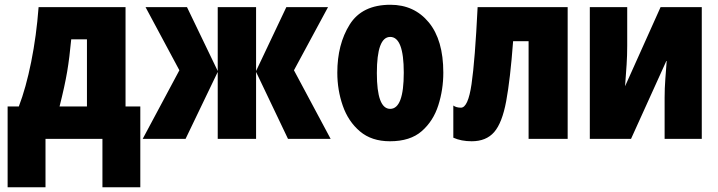

<svg xmlns="http://www.w3.org/2000/svg" viewBox="-20 -583 3016 806"><path d="M345 -136H230Q252 -223 262 -282.5Q272 -342 279 -418H345ZM142 -553Q133 -433 111 -323.5Q89 -214 59 -136H12V203H171V0H410V203H569V-136H507V-553Z M1182 -553 1055 -285V-553H894V-285L765 -553H591L733 -288L579 0H759L894 -281V0H1055V-281L1189 0H1368L1214 -288L1357 -553Z M1619 -563Q1500 -563 1448 -480Q1396 -397 1396 -278Q1396 -205 1419 -139Q1442 -73 1491 -31.5Q1540 10 1617 10Q1702 10 1750.5 -32.5Q1799 -75 1820 -141Q1841 -207 1841 -278Q1841 -415 1780 -489Q1719 -563 1619 -563ZM1618 -428Q1675 -428 1675 -278Q1675 -126 1618 -126Q1562 -126 1562 -276Q1562 -428 1618 -428Z M2363 -553H1985Q1974 -329 1959.5 -230Q1945 -131 1915 -131Q1895 -131 1883 -140V-5Q1916 10 1960 10Q2021 10 2054.5 -28.5Q2088 -67 2105 -158.5Q2122 -250 2134 -410H2199V0H2363Z M2456 -553V0H2629L2779 -331Q2776 -290 2773 -251Q2770 -212 2770 -173V0H2926V-553H2753L2604 -221Q2608 -275 2610.5 -312.5Q2613 -350 2613 -392V-553Z"/></svg>

Font: Noto Sans Display Condensed Black
Style: Regular
Weight: 900
Width: 3
Designer: Monotype Design team
Foundry: Monotype Imaging Inc.
Version: 1.000